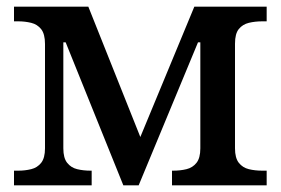

<svg xmlns="http://www.w3.org/2000/svg" viewBox="-20 -556 842 576"><path d="M22 0V-44H35Q55 -44 73.5 -48.5Q92 -53 103.5 -67.5Q115 -82 115 -111V-424Q115 -454 103.5 -468.5Q92 -483 73.5 -487.5Q55 -492 35 -492H22V-536H245L401 -145L563 -536H780V-492H767Q745 -492 726.5 -487.5Q708 -483 696.5 -469Q685 -455 685 -425V-111Q685 -82 696.5 -67.5Q708 -53 726.5 -48.5Q745 -44 767 -44H780V0H496V-44H499Q521 -44 539.5 -48.5Q558 -53 569.5 -67.5Q581 -82 581 -111V-429H574L396 0H350L177 -429H170V-111Q170 -82 181.5 -67.5Q193 -53 211.5 -48.5Q230 -44 252 -44H255V0Z"/></svg>

Font: ET Text
Style: Regular
Weight: 470
Designer: Monotype Design Team
Foundry: Monotype Imaging Inc.
Version: Version 2.009